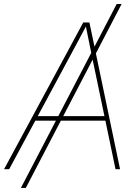

<svg xmlns="http://www.w3.org/2000/svg" viewBox="-44 -839 679 952"><path d="M559.1 -819.3 84 92.8H59.6L534.7 -819.3ZM-23.9 0 368.7 -727.5H399.4L551.3 0H528.8L411.1 -563.5Q403.3 -602.5 395.3 -641.6Q387.2 -680.7 379.4 -719.7H388.2Q367.2 -680.7 346.7 -641.6Q326.2 -602.5 304.7 -563.5L1.5 0ZM123 -240.7 127 -263.2H487.3L483.4 -240.7Z"/></svg>

Font: Inter 24pt Thin
Style: Italic
Weight: 250
Italic angle: -9.3988°
Version: Version 4.001;git-66647c0bb